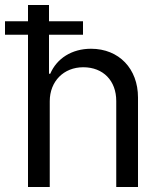

<svg xmlns="http://www.w3.org/2000/svg" viewBox="-33 -748 651 768"><path d="M166 -343C166 -423 222 -479 300 -479C380 -479 432 -425 432 -344V0H519V-358C519 -473 443 -553 331 -553C254 -553 194 -514 168 -453H163V-609H299V-663H163V-728H79V-663H-13V-609H79V0H166Z"/></svg>

Font: Wafeq
Style: Regular
Weight: 400
Designer: Rasmus Andersson & Azza Alameddine
Foundry: Google & TypeTogether
Version: Version 3.000;FEAKit 1.0